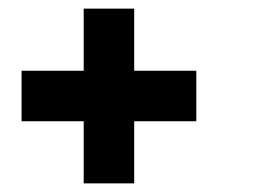

<svg xmlns="http://www.w3.org/2000/svg" viewBox="-20 -476 640 445"><path d="M174 -51V-195H30V-312H174V-456H291V-312H435V-195H291V-51Z"/></svg>

Font: Blaka
Style: Regular
Weight: 400
Designer: Mohamed Gaber
Foundry: Kief Type Foundry
Version: Version 1.003; ttfautohint (v1.8.4.7-5d5b)